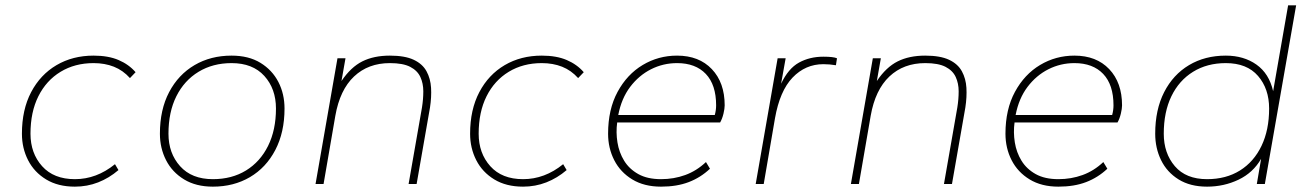

<svg xmlns="http://www.w3.org/2000/svg" viewBox="-20 -688 4888 718"><path d="M260 10Q197 10 152.5 -17Q108 -44 85 -89Q62 -134 62 -188Q62 -278 96.5 -343.5Q131 -409 191.5 -444.5Q252 -480 330 -480Q385 -480 423.5 -463.5Q462 -447 487 -418L466 -396Q440 -425 406 -438.5Q372 -452 330 -452Q260 -452 206.5 -419.5Q153 -387 123.5 -328Q94 -269 94 -188Q94 -115 137.5 -66.5Q181 -18 260 -18Q341 -18 410 -74L423 -52Q388 -22 347 -6Q306 10 260 10Z M776 10Q713 10 668.5 -17Q624 -44 601 -89Q578 -134 578 -188Q578 -278 612.5 -343.5Q647 -409 707.5 -444.5Q768 -480 846 -480Q910 -480 954 -453Q998 -426 1021 -381.5Q1044 -337 1044 -282Q1044 -193 1009.5 -127Q975 -61 914.5 -25.5Q854 10 776 10ZM776 -18Q847 -18 900 -50.5Q953 -83 982.5 -142.5Q1012 -202 1012 -282Q1012 -356 968.5 -404Q925 -452 846 -452Q776 -452 722.5 -419.5Q669 -387 639.5 -328Q610 -269 610 -188Q610 -115 653.5 -66.5Q697 -18 776 -18Z M1160 0 1242 -470H1272L1257 -385Q1292 -437 1335 -458.5Q1378 -480 1438 -480Q1494 -480 1527 -464.5Q1560 -449 1575 -421.5Q1590 -394 1592 -359.5Q1594 -325 1588 -286L1538 0H1508L1558 -286Q1563 -317 1563 -346.5Q1563 -376 1552 -400Q1541 -424 1514 -438Q1487 -452 1438 -452Q1357 -452 1304 -402Q1251 -352 1234 -255L1190 0Z M1936 10Q1873 10 1828.5 -17Q1784 -44 1761 -89Q1738 -134 1738 -188Q1738 -278 1772.5 -343.5Q1807 -409 1867.5 -444.5Q1928 -480 2006 -480Q2061 -480 2099.5 -463.5Q2138 -447 2163 -418L2142 -396Q2116 -425 2082 -438.5Q2048 -452 2006 -452Q1936 -452 1882.5 -419.5Q1829 -387 1799.5 -328Q1770 -269 1770 -188Q1770 -115 1813.5 -66.5Q1857 -18 1936 -18Q2017 -18 2086 -74L2099 -52Q2064 -22 2023 -6Q1982 10 1936 10Z M2452 10Q2389 10 2344.5 -17Q2300 -44 2277 -89Q2254 -134 2254 -188Q2254 -279 2289.5 -344.5Q2325 -410 2383.5 -445Q2442 -480 2512 -480Q2594 -480 2642 -429.5Q2690 -379 2690 -294Q2690 -282 2685.5 -263Q2681 -244 2673 -230H2288Q2283 -193 2289 -155.5Q2295 -118 2314 -87Q2333 -56 2367 -37Q2401 -18 2452 -18Q2500 -18 2542.5 -33.5Q2585 -49 2620 -82L2635 -57Q2600 -24 2555.5 -7Q2511 10 2452 10ZM2292 -258H2653Q2658 -276 2658 -294Q2658 -371 2619.5 -411.5Q2581 -452 2512 -452Q2460 -452 2414.5 -429Q2369 -406 2336.5 -363Q2304 -320 2292 -258Z M2806 0 2888 -470H2918L2901 -375Q2928 -432 2968 -454Q3008 -476 3059 -476Q3097 -476 3110 -470L3106 -444Q3094 -446 3082.5 -447Q3071 -448 3059 -448Q2992 -448 2944 -398Q2896 -348 2878 -245L2836 0Z M3162 0 3244 -470H3274L3259 -385Q3294 -437 3337 -458.5Q3380 -480 3440 -480Q3496 -480 3529 -464.5Q3562 -449 3577 -421.5Q3592 -394 3594 -359.5Q3596 -325 3590 -286L3540 0H3510L3560 -286Q3565 -317 3565 -346.5Q3565 -376 3554 -400Q3543 -424 3516 -438Q3489 -452 3440 -452Q3359 -452 3306 -402Q3253 -352 3236 -255L3192 0Z M3938 10Q3875 10 3830.5 -17Q3786 -44 3763 -89Q3740 -134 3740 -188Q3740 -279 3775.5 -344.5Q3811 -410 3869.5 -445Q3928 -480 3998 -480Q4080 -480 4128 -429.5Q4176 -379 4176 -294Q4176 -282 4171.5 -263Q4167 -244 4159 -230H3774Q3769 -193 3775 -155.5Q3781 -118 3800 -87Q3819 -56 3853 -37Q3887 -18 3938 -18Q3986 -18 4028.5 -33.5Q4071 -49 4106 -82L4121 -57Q4086 -24 4041.5 -7Q3997 10 3938 10ZM3778 -258H4139Q4144 -276 4144 -294Q4144 -371 4105.5 -411.5Q4067 -452 3998 -452Q3946 -452 3900.5 -429Q3855 -406 3822.5 -363Q3790 -320 3778 -258Z M4494 10Q4431 10 4387.5 -17Q4344 -44 4322 -89Q4300 -134 4300 -188Q4300 -278 4333.5 -343.5Q4367 -409 4426.5 -444.5Q4486 -480 4564 -480Q4631 -480 4678.5 -446.5Q4726 -413 4741 -347L4797 -668H4827L4710 0H4680L4696 -94Q4666 -42 4611.5 -16Q4557 10 4494 10ZM4494 -18Q4565 -18 4617 -50.5Q4669 -83 4697.5 -142.5Q4726 -202 4726 -282Q4726 -356 4684.5 -404Q4643 -452 4564 -452Q4494 -452 4441.5 -419.5Q4389 -387 4360.5 -328Q4332 -269 4332 -188Q4332 -115 4373.5 -66.5Q4415 -18 4494 -18Z"/></svg>

Font: Gantari Thin
Style: Italic
Weight: 100
Italic angle: -10°
Designer: Anugrah Pasau
Foundry: Lafontype
Version: Version 1.000; ttfautohint (v1.8.4.7-5d5b)